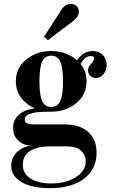

<svg xmlns="http://www.w3.org/2000/svg" viewBox="-20 -732 594 994"><path d="M184.1 -310.1Q184.1 -240.7 198 -209.5Q211.9 -178.2 245.1 -178.2Q278.3 -178.2 292.2 -209.5Q306.2 -240.7 306.2 -310.1Q306.2 -380.9 292.2 -412.4Q278.3 -443.8 245.1 -443.8Q211.9 -443.8 198 -412.4Q184.1 -380.9 184.1 -310.1ZM143.1 22Q104 22 75.9 -2.9Q47.9 -27.8 47.9 -69.8Q47.9 -111.8 78.1 -138.4Q108.4 -165 160.2 -170.9Q143.1 -177.7 127 -189.2Q110.8 -200.7 95.7 -217.8Q80.6 -234.9 71.3 -259Q62 -283.2 62 -311Q62 -380.4 116 -424.1Q169.9 -467.8 246.1 -467.8Q289.1 -467.8 323.2 -453.6Q357.4 -439.5 378.9 -419.9Q411.6 -467.8 460.9 -467.8Q492.7 -467.8 512.5 -447.3Q532.2 -426.8 532.2 -396Q532.2 -368.2 515.9 -348.1Q499.5 -328.1 477.1 -328.1Q460.9 -328.1 448.5 -338.4Q436 -348.6 436 -367.2Q436 -370.6 436.3 -373.5Q436.5 -376.5 437.7 -379.4Q439 -382.3 439.5 -384Q439.9 -385.7 442.1 -388.9Q444.3 -392.1 444.8 -392.8Q445.3 -393.6 448.5 -397.5Q451.7 -401.4 452.1 -401.9Q467.8 -420.4 467.8 -428.2Q467.8 -441.9 450.2 -441.9Q419.9 -441.9 397 -400.9Q428.2 -363.3 428.2 -311Q428.2 -241.7 374.5 -197.8Q320.8 -153.8 245.1 -153.8Q226.1 -153.8 211.9 -153.3Q197.8 -152.8 180.4 -151.6Q163.1 -150.4 151.4 -147.5Q139.6 -144.5 129.2 -140.4Q118.7 -136.2 113.3 -129.2Q107.9 -122.1 107.9 -112.8Q107.9 -99.1 119.6 -93.5Q131.3 -87.9 155.8 -87.9H314Q393.6 -87.9 436.8 -48.8Q480 -9.8 480 59.1Q480 144 415.3 193.1Q350.6 242.2 237.8 242.2Q182.6 242.2 138.7 230.5Q94.7 218.8 66.4 191.9Q38.1 165 38.1 126Q38.1 83.5 68.6 54.9Q99.1 26.4 143.1 22ZM244.1 217.8Q321.8 217.8 372.8 185.1Q423.8 152.3 423.8 104Q423.8 71.8 400.4 48.8Q377 25.9 327.1 25.9H233.9Q214.4 25.9 196.3 28.6Q178.2 31.2 159.9 37.8Q141.6 44.4 128.2 54.7Q114.7 64.9 106.4 81.5Q98.1 98.1 98.1 119.1Q98.1 167.5 138.2 192.6Q178.2 217.8 244.1 217.8ZM228 -523.9 208 -542 296.9 -680.2Q317.4 -711.9 346.2 -711.9Q364.3 -711.9 376.2 -700.7Q388.2 -689.5 388.2 -671.9Q388.2 -646 359.9 -624Z"/></svg>

Font: Flanker Steampunk
Style: Bold
Weight: 700
Designer: Alexey Kryukov, Leonardo Di Lena
Foundry: Alexey Kryukov, Leonardo Di Lena
Version: 1.210